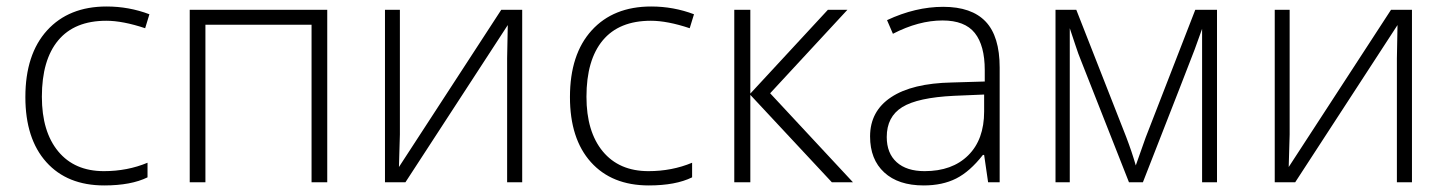

<svg xmlns="http://www.w3.org/2000/svg" viewBox="-20 -561 4455 591"><path d="M58.1 -262.2Q58.1 -394 125 -467.5Q191.9 -541 308.1 -541Q377 -541 439.9 -517.1L426.8 -474.1Q357.9 -497.1 307.1 -497.1Q209.5 -497.1 159.2 -436.8Q108.9 -376.5 108.9 -263.2Q108.9 -155.8 159.2 -95Q209.5 -34.2 299.8 -34.2Q372.1 -34.2 434.1 -60.1V-15.1Q383.3 9.8 300.8 9.8Q187 9.8 122.6 -62Q58.1 -133.8 58.1 -262.2Z M564 0V-530.8H987.3V0H939V-484.9H612.3V0Z M1165 0V-530.8H1210.9V-147L1208 -46.9L1522.9 -530.8H1587.4V0H1541V-381.3L1543 -483.9L1228 0Z M1734.4 -262.2Q1734.4 -394 1801.3 -467.5Q1868.2 -541 1984.4 -541Q2053.2 -541 2116.2 -517.1L2103 -474.1Q2034.2 -497.1 1983.4 -497.1Q1885.7 -497.1 1835.4 -436.8Q1785.2 -376.5 1785.2 -263.2Q1785.2 -155.8 1835.4 -95Q1885.7 -34.2 1976.1 -34.2Q2048.3 -34.2 2110.4 -60.1V-15.1Q2059.6 9.8 1977.1 9.8Q1863.3 9.8 1798.8 -62Q1734.4 -133.8 1734.4 -262.2Z M2240.2 0V-530.8H2289.6V-272.9L2528.3 -530.8H2588.4L2350.6 -273.9L2605.5 0H2540.5L2289.6 -269V0Z M2658.2 -141.1Q2658.2 -218.8 2722.9 -261.7Q2787.6 -304.7 2910.2 -307.1L3011.2 -310.1V-345.2Q3011.2 -420.9 2980.5 -459.5Q2949.7 -498 2881.3 -498Q2807.6 -498 2728.5 -457L2710.4 -499Q2797.9 -540 2883.3 -540Q2970.7 -540 3013.9 -494.6Q3057.1 -449.2 3057.1 -353V0H3021.5L3009.3 -84H3005.4Q2965.3 -32.7 2923.1 -11.5Q2880.9 9.8 2823.2 9.8Q2745.1 9.8 2701.7 -30.3Q2658.2 -70.3 2658.2 -141.1ZM2709.5 -139.2Q2709.5 -89.4 2740 -61.8Q2770.5 -34.2 2826.2 -34.2Q2911.1 -34.2 2960.2 -82.8Q3009.3 -131.3 3009.3 -217.8V-270L2916.5 -266.1Q2804.7 -260.7 2757.1 -231.2Q2709.5 -201.7 2709.5 -139.2Z M3229 0V-530.8H3293L3446.3 -140.1Q3464.4 -92.8 3476.1 -51.8L3506.3 -137.2L3659.2 -530.8H3726.1V0H3680.2V-472.2Q3669.4 -441.4 3657.5 -409.2Q3645.5 -377 3498 0H3455.1L3308.1 -373Q3298.8 -395.5 3290.8 -420.4Q3282.7 -445.3 3272.9 -474.1V0Z M3903.8 0V-530.8H3949.7V-147L3946.8 -46.9L4261.7 -530.8H4326.2V0H4279.8V-381.3L4281.7 -483.9L3966.8 0Z"/></svg>

Font: Open Sans Light
Style: Regular
Weight: 300
Foundry: Ascender Corporation
Version: Version 1.10